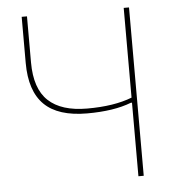

<svg xmlns="http://www.w3.org/2000/svg" viewBox="-51 -745 723 793"><g transform="rotate(-5 310.5 -349.0)"><path d="M491 0V-305H486Q414 -277 303 -277Q183 -277 125.5 -333.5Q68 -390 68 -507V-698H90V-507Q90 -398 144 -347.5Q198 -297 305 -297Q417 -297 491 -326V-698H513V0Z"/></g></svg>

Font: IBM Plex Sans Thin
Style: Regular
Weight: 100
Designer: Mike Abbink, Paul van der Laan, Pieter van Rosmalen
Foundry: Bold Monday
Version: Version 3.0